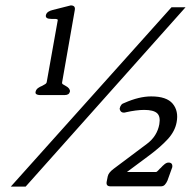

<svg xmlns="http://www.w3.org/2000/svg" viewBox="-20 -690 707 711"><path d="M600 -21Q596 -12 590.5 -6Q585 0 576 0H389Q372 0 375 -17L379 -37Q382 -51 401 -65L525 -158Q562 -186 570 -230Q575 -259 561.5 -271Q548 -283 514 -283Q485 -283 445 -274Q444 -273 438 -273Q426 -273 423 -287Q426 -305 441 -309Q495 -333 540 -333Q597 -333 619.5 -306Q642 -279 634 -237Q628 -204 601.5 -175Q575 -146 532 -114L450 -53H557Q561 -53 566.5 -59.5Q572 -66 575 -68Q582 -76 589.5 -82Q597 -88 604 -88Q620 -88 618 -71ZM667 -663 75 1H20L615 -663ZM239 -351Q236 -338 220 -338H127Q120 -338 115 -341Q110 -344 112 -351Q114 -359 121 -364Q128 -369 136 -372Q141 -375 146.5 -378Q152 -381 153 -386L194 -616Q194 -620 181 -620H170Q147 -620 150 -634Q152 -642 159 -646.5Q166 -651 175 -653L242 -670Q260 -670 257 -653L210 -385Q209 -380 213.5 -377.5Q218 -375 223 -372Q240 -363 239 -351Z"/></svg>

Font: Jura
Style: Italic
Weight: 400
Designer: Ed Merritt
Foundry: Ten by Twenty
Version: Version 1.007